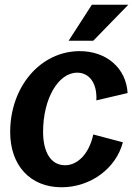

<svg xmlns="http://www.w3.org/2000/svg" viewBox="-20 -776 568 811"><path d="M240 15C362 15 470 -64 499 -175L374 -208C357 -128 309 -78 255 -78C195 -78 162 -133 162 -219C162 -359 226 -469 306 -469C354 -469 391 -429 387 -352L519 -383C513 -488 430 -560 317 -560C151 -560 23 -410 23 -218C23 -78 107 15 240 15ZM270 -604H374L522 -756H368Z"/></svg>

Font: Ronzino Bold
Style: Italic
Weight: 700
Italic angle: -8°
Designer: Nunzio Mazzaferro
Foundry: Collletttivo
Version: Version 1.000;Glyphs 3.3 (3337)